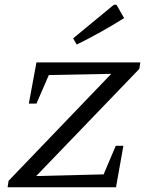

<svg xmlns="http://www.w3.org/2000/svg" viewBox="-20 -786 623 806"><path d="M565 -497 132 -47 415 -54 466 -174H498L467 0H12L16 -27L447 -476L185 -471L133 -351H101L133 -524H569ZM302 -599 287 -625 458 -766H469L501 -710Q453 -680 404 -652.5Q355 -625 302 -599Z"/></svg>

Font: Piazzolla SC
Style: Italic
Weight: 400
Italic angle: -11.3°
Designer: Juan Pablo del Peral
Foundry: Huerta Tipografica
Version: Version 1.330